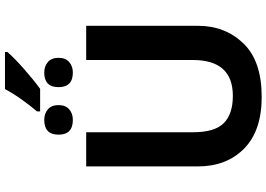

<svg xmlns="http://www.w3.org/2000/svg" viewBox="-174 -916 1099 792"><g transform="rotate(-90 376.0 -519.5)"><path d="M666 -714H525V-274Q525 -109 377 -109Q302 -109 264.5 -146.5Q227 -184 227 -273V-714H86V-254Q86 -135 159.5 -62.5Q233 10 373 10Q521 10 593.5 -65.5Q666 -141 666 -252ZM313 -904H406Q442 -930 487.5 -970Q533 -1010 558 -1039V-1049H405Q387 -1015 362 -980Q337 -945 313 -917ZM473 -769Q499 -769 516.5 -784Q534 -799 534 -828Q534 -857 516.5 -872Q499 -887 473 -887Q413 -887 413 -828Q413 -769 473 -769ZM278 -769Q304 -769 321.5 -784Q339 -799 339 -828Q339 -857 321.5 -872Q304 -887 278 -887Q217 -887 217 -828Q217 -769 278 -769Z"/></g></svg>

Font: Noto Sans UI
Style: Bold
Weight: 700
Designer: Monotype Design Team
Foundry: Monotype Imaging Inc.
Version: Version 1.901